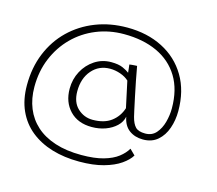

<svg xmlns="http://www.w3.org/2000/svg" viewBox="-108 -884 1175 1040"><g transform="rotate(15 480.0 -363.5)"><path d="M417 20.5Q334 20.5 264.8 -0.2Q195.5 -21 144.5 -62Q93.5 -103 65.5 -164.5Q37.5 -226 37.5 -307Q37.5 -405.5 70.8 -486.5Q104 -567.5 164.2 -626Q224.5 -684.5 305.8 -716.5Q387 -748.5 483 -748.5Q595.5 -748.5 682 -704.2Q768.5 -660 817.2 -578Q866 -496 866 -382.5Q866 -331 850.2 -285.8Q834.5 -240.5 802 -212.5Q769.5 -184.5 720 -184.5Q674.5 -184.5 642.5 -208.2Q610.5 -232 601.5 -280.5Q595.5 -250 571.2 -227Q547 -204 511.5 -191Q476 -178 434.5 -178Q356.5 -178 311.2 -225.5Q266 -273 266 -348Q266 -401.5 290 -446.2Q314 -491 355.2 -518Q396.5 -545 447 -545Q488.5 -545 512.8 -534Q537 -523 549.5 -513Q548.5 -524 547 -536.5Q545.5 -549 544.5 -558Q550.5 -559 559 -559.8Q567.5 -560.5 575.5 -561Q583.5 -561.5 587 -561.5Q593 -525.5 601.8 -482Q610.5 -438.5 619 -397.8Q627.5 -357 634 -327.8Q640.5 -298.5 642.5 -290.5Q652 -253.5 668.8 -236.2Q685.5 -219 723.5 -219Q761.5 -219 784.5 -245.2Q807.5 -271.5 818 -310.5Q828.5 -349.5 828.5 -387.5Q828.5 -492.5 784.8 -564.2Q741 -636 661.5 -672.8Q582 -709.5 475 -709.5Q392 -709.5 320 -680Q248 -650.5 194 -596.5Q140 -542.5 109.5 -469.2Q79 -396 79 -308.5Q79 -242.5 100.8 -189Q122.5 -135.5 165.2 -97Q208 -58.5 271.8 -37.8Q335.5 -17 419.5 -17Q493.5 -17 543.2 -31.2Q593 -45.5 623 -68.8Q653 -92 668.5 -119L699 -89Q683 -62 646.8 -36.8Q610.5 -11.5 553.2 4.5Q496 20.5 417 20.5ZM429 -217Q494 -217 533.2 -246.5Q572.5 -276 588 -324.5L556.5 -471Q538 -488.5 508.8 -498.8Q479.5 -509 450.5 -509Q388.5 -509 349 -463.5Q309.5 -418 309.5 -345.5Q309.5 -283.5 345.2 -250.2Q381 -217 429 -217Z"/></g></svg>

Font: Grandstander Thin Thin
Style: Regular
Weight: 250
Version: Version 1.200